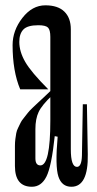

<svg xmlns="http://www.w3.org/2000/svg" viewBox="-20 -698 370 729"><path d="M101.1 11.1Q136.7 11.1 156.1 -27.2Q175.6 -65.6 187.8 -181.1L198.9 -178.9Q188.9 -66.7 201.7 -27.8Q214.4 11.1 251.1 11.1Q315.6 11.1 313.3 -112.2L310 -302.2H294.4L291.1 -107.8Q290 -64.4 272.2 -64.4Q248.9 -64.4 248.9 -131.1V-586.7Q248.9 -630 224.4 -653.9Q200 -677.8 152.2 -677.8Q102.2 -677.8 65 -630Q27.8 -582.2 27.8 -526.7Q27.8 -427.8 56.7 -358.9H163.3Q97.8 -424.4 75.6 -463.3Q53.3 -502.2 53.3 -538.9Q53.3 -570 68.9 -586.1Q84.4 -602.2 125.6 -602.2Q153.3 -602.2 162.2 -593.3Q171.1 -584.4 171.1 -557.8V-352.2Q165.6 -346.7 146.7 -328.9Q127.8 -311.1 123.3 -307.2Q118.9 -303.3 103.9 -288.9Q88.9 -274.4 85.6 -269.4Q82.2 -264.4 71.7 -251.7Q61.1 -238.9 58.3 -232.2Q55.6 -225.6 49.4 -213.9Q43.3 -202.2 41.7 -192.2Q40 -182.2 38.3 -170Q36.7 -157.8 36.7 -144.4V-67.8Q36.7 11.1 101.1 11.1ZM133.3 -70Q114.4 -70 114.4 -96.7V-207.8Q114.4 -246.7 126.7 -272.8Q138.9 -298.9 178.9 -336.7L171.1 -352.2V-240Q171.1 -70 133.3 -70Z"/></svg>

Font: Le Murmure
Style: Regular
Weight: 600
Width: 2
Designer: Jeremy Landes, Alexander Slobzheninov (Cyrillic)
Foundry: Velvetyne Type Foundry
Version: Version 1.0